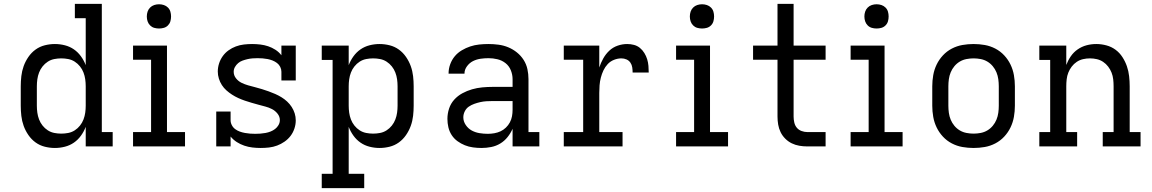

<svg xmlns="http://www.w3.org/2000/svg" viewBox="-20 -755 5940 990"><path d="M263 8Q237 8 211 1.5Q185 -5 163.5 -20.5Q142 -36 126.5 -58.5Q111 -81 102 -106Q93 -131 90 -157.5Q87 -184 87 -210V-310Q87 -336 90 -362.5Q93 -389 102 -414Q111 -439 126.5 -461.5Q142 -484 163.5 -499.5Q185 -515 211 -521.5Q237 -528 263 -528Q289 -528 314.5 -521.5Q340 -515 361 -500.5Q382 -486 397.5 -464.5Q413 -443 422 -419V-661H366V-735H505V-74H561V0H422V-101Q413 -77 397.5 -55.5Q382 -34 361 -19.5Q340 -5 314.5 1.5Q289 8 263 8ZM296 -66Q314 -66 332 -69.5Q350 -73 365.5 -83Q381 -93 392.5 -107.5Q404 -122 410.5 -139Q417 -156 419.5 -174Q422 -192 422 -210V-310Q422 -328 419.5 -346Q417 -364 410.5 -381Q404 -398 392.5 -412.5Q381 -427 365.5 -437Q350 -447 332 -450.5Q314 -454 296 -454Q278 -454 260 -450.5Q242 -447 226.5 -437Q211 -427 199.5 -412.5Q188 -398 181.5 -381Q175 -364 172.5 -346Q170 -328 170 -310V-210Q170 -192 172.5 -174Q175 -156 181.5 -139Q188 -122 199.5 -107.5Q211 -93 226.5 -83Q242 -73 260 -69.5Q278 -66 296 -66Z M666 0V-74H759V-447H666V-520H841V-74H934V0ZM800 -608Q787 -608 775 -611.5Q763 -615 754 -624Q745 -633 741 -645Q737 -657 737 -670Q737 -683 741 -695Q745 -707 754 -716Q763 -725 775 -729Q787 -733 800 -733Q813 -733 825 -729Q837 -725 846 -716Q855 -707 858.5 -695Q862 -683 862 -670Q862 -657 858.5 -645Q855 -633 846 -624Q837 -615 825 -611.5Q813 -608 800 -608Z M1324 8Q1303 8 1281.5 5.5Q1260 3 1239.5 -4Q1219 -11 1201 -22.5Q1183 -34 1169 -51V0H1095V-180H1169V-135Q1169 -122 1175.5 -109.5Q1182 -97 1193 -89Q1204 -81 1216.5 -76.5Q1229 -72 1242.5 -69.5Q1256 -67 1269.5 -66Q1283 -65 1296 -65Q1309 -65 1322.5 -66Q1336 -67 1349.5 -69.5Q1363 -72 1375.5 -77Q1388 -82 1398.5 -90Q1409 -98 1416 -110Q1423 -122 1423 -136Q1423 -154 1411 -169Q1399 -184 1382.5 -192.5Q1366 -201 1348.5 -205.5Q1331 -210 1313 -215Q1295 -220 1277.5 -225Q1260 -230 1242.5 -236Q1225 -242 1208.5 -249.5Q1192 -257 1176.5 -267Q1161 -277 1147.5 -289Q1134 -301 1124 -316.5Q1114 -332 1108.5 -350Q1103 -368 1103 -386Q1103 -407 1109.5 -427.5Q1116 -448 1128.5 -465.5Q1141 -483 1158.5 -495.5Q1176 -508 1196 -515.5Q1216 -523 1237.5 -525.5Q1259 -528 1280 -528Q1301 -528 1322 -525.5Q1343 -523 1362.5 -516.5Q1382 -510 1400 -498.5Q1418 -487 1431 -470V-520H1505V-340H1431V-385Q1431 -398 1425 -410Q1419 -422 1408.5 -430Q1398 -438 1385.5 -443Q1373 -448 1360 -450.5Q1347 -453 1334 -454Q1321 -455 1308 -455Q1295 -455 1282 -454Q1269 -453 1256 -450Q1243 -447 1230.5 -442.5Q1218 -438 1208 -429.5Q1198 -421 1191.5 -409.5Q1185 -398 1185 -385Q1185 -366 1197 -351Q1209 -336 1225.5 -328Q1242 -320 1259.5 -315Q1277 -310 1295 -305.5Q1313 -301 1330.5 -295.5Q1348 -290 1365 -284Q1382 -278 1399 -270.5Q1416 -263 1431.5 -253.5Q1447 -244 1460.5 -231.5Q1474 -219 1484 -203.5Q1494 -188 1499.5 -170.5Q1505 -153 1505 -134Q1505 -113 1498 -92Q1491 -71 1478 -54Q1465 -37 1447 -24.5Q1429 -12 1409 -4.5Q1389 3 1367.5 5.5Q1346 8 1324 8Z M1858 215H1639V141H1695V-446H1639V-520H1778V-419Q1787 -443 1802.5 -464.5Q1818 -486 1839 -500.5Q1860 -515 1885.5 -521.5Q1911 -528 1937 -528Q1963 -528 1989 -521.5Q2015 -515 2036.5 -499.5Q2058 -484 2073.5 -461.5Q2089 -439 2098 -414Q2107 -389 2110 -362.5Q2113 -336 2113 -310V-210Q2113 -184 2110 -157.5Q2107 -131 2098 -106Q2089 -81 2073.5 -58.5Q2058 -36 2036.5 -20.5Q2015 -5 1989 1.5Q1963 8 1937 8Q1911 8 1885.5 1.5Q1860 -5 1839 -19.5Q1818 -34 1802.5 -55.5Q1787 -77 1778 -101V141H1858ZM1904 -66Q1922 -66 1940 -69.5Q1958 -73 1973.5 -83Q1989 -93 2000.5 -107.5Q2012 -122 2018.5 -139Q2025 -156 2027.5 -174Q2030 -192 2030 -210V-310Q2030 -328 2027.5 -346Q2025 -364 2018.5 -381Q2012 -398 2000.5 -412.5Q1989 -427 1973.5 -437Q1958 -447 1940 -450.5Q1922 -454 1904 -454Q1886 -454 1868 -450.5Q1850 -447 1834.5 -437Q1819 -427 1807.5 -412.5Q1796 -398 1789.5 -381Q1783 -364 1780.5 -346Q1778 -328 1778 -310V-210Q1778 -192 1780.5 -174Q1783 -156 1789.5 -139Q1796 -122 1807.5 -107.5Q1819 -93 1834.5 -83Q1850 -73 1868 -69.5Q1886 -66 1904 -66Z M2463 8Q2441 8 2419 5Q2397 2 2377 -6Q2357 -14 2339 -27Q2321 -40 2309 -58.5Q2297 -77 2292 -98.5Q2287 -120 2287 -142Q2287 -169 2295.5 -195Q2304 -221 2322 -241Q2340 -261 2364 -274Q2388 -287 2414 -294.5Q2440 -302 2467 -304.5Q2494 -307 2520 -307H2623V-347Q2623 -370 2614 -392.5Q2605 -415 2586.5 -429.5Q2568 -444 2545 -449.5Q2522 -455 2499 -455Q2478 -455 2457.5 -452Q2437 -449 2419 -440Q2401 -431 2388 -413.5Q2375 -396 2375 -376V-375H2293V-377Q2293 -401 2301.5 -424Q2310 -447 2325 -465Q2340 -483 2361 -495.5Q2382 -508 2404.5 -515.5Q2427 -523 2451 -525.5Q2475 -528 2499 -528Q2525 -528 2551 -524.5Q2577 -521 2601 -511Q2625 -501 2645.5 -484.5Q2666 -468 2680 -446Q2694 -424 2699.5 -398.5Q2705 -373 2705 -347V-74H2761V0H2623V-91Q2613 -68 2597 -48Q2581 -28 2559.5 -15Q2538 -2 2513 3Q2488 8 2463 8ZM2495 -65Q2512 -65 2529 -68Q2546 -71 2561 -78Q2576 -85 2588.5 -97Q2601 -109 2609 -124Q2617 -139 2620 -155.5Q2623 -172 2623 -189V-234H2521Q2504 -234 2488 -233Q2472 -232 2456.5 -228.5Q2441 -225 2425.5 -219.5Q2410 -214 2397 -205Q2384 -196 2376.5 -181Q2369 -166 2369 -150Q2369 -129 2381.5 -110.5Q2394 -92 2412.5 -82Q2431 -72 2452.5 -68.5Q2474 -65 2495 -65Z M2887 0V-74H2987V-447H2887V-520H3070V-407Q3078 -431 3090.5 -453.5Q3103 -476 3121.5 -493.5Q3140 -511 3164.5 -519.5Q3189 -528 3214 -528Q3232 -528 3249 -523.5Q3266 -519 3279.5 -508Q3293 -497 3302.5 -481.5Q3312 -466 3317 -449.5Q3322 -433 3323.5 -415.5Q3325 -398 3325 -381H3242Q3242 -394 3240 -407.5Q3238 -421 3230.5 -432Q3223 -443 3210.5 -448.5Q3198 -454 3184 -454Q3165 -454 3146 -446.5Q3127 -439 3113.5 -424.5Q3100 -410 3091.5 -392Q3083 -374 3078 -354.5Q3073 -335 3071.5 -315Q3070 -295 3070 -276V-74H3190V0Z M3466 0V-74H3559V-447H3466V-520H3641V-74H3734V0ZM3600 -608Q3587 -608 3575 -611.5Q3563 -615 3554 -624Q3545 -633 3541 -645Q3537 -657 3537 -670Q3537 -683 3541 -695Q3545 -707 3554 -716Q3563 -725 3575 -729Q3587 -733 3600 -733Q3613 -733 3625 -729Q3637 -725 3646 -716Q3655 -707 3658.5 -695Q3662 -683 3662 -670Q3662 -657 3658.5 -645Q3655 -633 3646 -624Q3637 -615 3625 -611.5Q3613 -608 3600 -608Z M4237 0H4143Q4122 0 4101.5 -3.5Q4081 -7 4062.5 -16Q4044 -25 4029 -40Q4014 -55 4005 -73.5Q3996 -92 3992.5 -112.5Q3989 -133 3989 -154V-447H3863V-520H3989V-735H4072V-520H4237V-447H4072V-154Q4072 -139 4075.5 -123.5Q4079 -108 4088.5 -96.5Q4098 -85 4113 -79.5Q4128 -74 4143 -74H4237Z M4366 0V-74H4459V-447H4366V-520H4541V-74H4634V0ZM4500 -608Q4487 -608 4475 -611.5Q4463 -615 4454 -624Q4445 -633 4441 -645Q4437 -657 4437 -670Q4437 -683 4441 -695Q4445 -707 4454 -716Q4463 -725 4475 -729Q4487 -733 4500 -733Q4513 -733 4525 -729Q4537 -725 4546 -716Q4555 -707 4558.5 -695Q4562 -683 4562 -670Q4562 -657 4558.5 -645Q4555 -633 4546 -624Q4537 -615 4525 -611.5Q4513 -608 4500 -608Z M5000 8Q4971 8 4942.5 3Q4914 -2 4888 -15.5Q4862 -29 4842 -50.5Q4822 -72 4809.5 -98Q4797 -124 4792 -152.5Q4787 -181 4787 -210V-310Q4787 -339 4792 -367.5Q4797 -396 4809.5 -422Q4822 -448 4842 -469.5Q4862 -491 4888 -504.5Q4914 -518 4942.5 -523Q4971 -528 5000 -528Q5029 -528 5057.5 -523Q5086 -518 5112 -504.5Q5138 -491 5158 -469.5Q5178 -448 5190.5 -422Q5203 -396 5208 -367.5Q5213 -339 5213 -310V-210Q5213 -181 5208 -152.5Q5203 -124 5190.5 -98Q5178 -72 5158 -50.5Q5138 -29 5112 -15.5Q5086 -2 5057.5 3Q5029 8 5000 8ZM5000 -66Q5018 -66 5036.5 -69.5Q5055 -73 5071 -82.5Q5087 -92 5099 -106.5Q5111 -121 5118 -138Q5125 -155 5127.5 -173.5Q5130 -192 5130 -210V-310Q5130 -328 5127.5 -346.5Q5125 -365 5118 -382Q5111 -399 5099 -413.5Q5087 -428 5071 -437.5Q5055 -447 5036.5 -450.5Q5018 -454 5000 -454Q4982 -454 4963.5 -450.5Q4945 -447 4929 -437.5Q4913 -428 4901 -413.5Q4889 -399 4882 -382Q4875 -365 4872.5 -346.5Q4870 -328 4870 -310V-210Q4870 -192 4872.5 -173.5Q4875 -155 4882 -138Q4889 -121 4901 -106.5Q4913 -92 4929 -82.5Q4945 -73 4963.5 -69.5Q4982 -66 5000 -66Z M5534 0H5339V-74H5395V-446H5339V-520H5478V-420Q5487 -444 5501.5 -465Q5516 -486 5537 -500.5Q5558 -515 5582.5 -521.5Q5607 -528 5633 -528Q5659 -528 5685 -521Q5711 -514 5732 -498.5Q5753 -483 5767.5 -460.5Q5782 -438 5790.5 -413.5Q5799 -389 5802 -362.5Q5805 -336 5805 -310V-74H5861V0H5666V-74H5722V-310Q5722 -328 5720 -346Q5718 -364 5711.5 -380.5Q5705 -397 5694 -411.5Q5683 -426 5668 -436Q5653 -446 5635.5 -450Q5618 -454 5600 -454Q5582 -454 5564.5 -450Q5547 -446 5532 -436Q5517 -426 5506 -411.5Q5495 -397 5488.5 -380.5Q5482 -364 5480 -346Q5478 -328 5478 -310V-74H5534Z"/></svg>

Font: Iosevka Etoile
Style: Regular
Weight: 400
Designer: Belleve Invis
Foundry: Belleve Invis
Version: Version 33.2.4